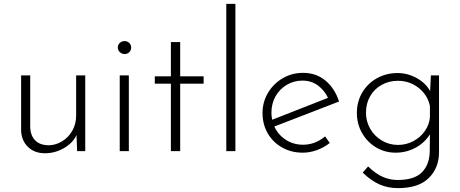

<svg xmlns="http://www.w3.org/2000/svg" viewBox="-20 -780 2375 991"><path d="M420 -391V0H378L375 -83Q356 -42 310 -15.5Q264 11 212 11Q158 11 124.5 -21.5Q91 -54 89 -106V-391H136V-120Q138 -80 161 -56Q184 -32 228 -30Q266 -30 299.5 -50Q333 -70 353 -105Q373 -140 373 -183V-391Z M645 -391V0H598V-391ZM623 -568Q637 -568 647 -558.5Q657 -549 657 -535Q657 -520 647 -510.5Q637 -501 623 -501Q609 -501 598.5 -511Q588 -521 588 -535Q588 -549 598.5 -558.5Q609 -568 623 -568Z M910 -563V-386H1031V-348H910V0H862V-348H779V-386H862V-563Z M1195 -760V0H1148V-760Z M1658 -76 1682 -42Q1653 -19 1616.5 -5.5Q1580 8 1543 8Q1483 8 1435.5 -19Q1388 -46 1361.5 -92.5Q1335 -139 1335 -197Q1335 -253 1363 -300.5Q1391 -348 1439 -376Q1487 -404 1544 -404Q1612 -404 1660 -364Q1708 -324 1730 -256L1396 -127Q1415 -85 1454.5 -59Q1494 -33 1544 -33Q1607 -33 1658 -76ZM1381 -199Q1381 -178 1385 -162L1673 -275Q1654 -315 1620 -339.5Q1586 -364 1541 -364Q1497 -364 1460 -342Q1423 -320 1402 -282.5Q1381 -245 1381 -199Z M2246 -391V6Q2246 86 2193.5 138.5Q2141 191 2034 191Q1983 191 1940 172.5Q1897 154 1852 111L1880 79Q1920 118 1957 133.5Q1994 149 2032 149Q2118 149 2157 110Q2196 71 2198 5L2199 -87Q2173 -44 2125.5 -18Q2078 8 2022 8Q1967 8 1921.5 -19Q1876 -46 1849 -93Q1822 -140 1822 -197Q1822 -256 1850 -303Q1878 -350 1926 -376.5Q1974 -403 2032 -403Q2083 -403 2130 -377.5Q2177 -352 2200 -310L2204 -391ZM2199 -175V-233Q2187 -290 2140.5 -326.5Q2094 -363 2034 -363Q1988 -363 1950 -342Q1912 -321 1890.5 -283.5Q1869 -246 1869 -198Q1869 -153 1891 -115Q1913 -77 1951 -54.5Q1989 -32 2034 -32Q2077 -32 2113.5 -51.5Q2150 -71 2173 -104Q2196 -137 2199 -175Z"/></svg>

Font: Josefin Sans Light
Style: Regular
Weight: 300
Designer: Santiago Orozco
Foundry: Typemade
Version: Version 2.000